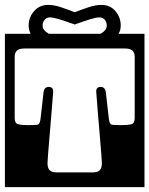

<svg xmlns="http://www.w3.org/2000/svg" viewBox="-40 -744 610 784"><path d="M453 -640Q453 -620 444 -606H550V20H-20V-606H85.5Q77 -620 77 -640Q77 -673 99 -698.5Q121 -724 157 -724Q180.5 -724 209.8 -714.2Q239 -704.5 265 -694Q292 -704.5 321 -714.2Q350 -724 374 -724Q410 -724 431.5 -698.5Q453 -673 453 -640ZM134 -639Q134 -620.5 159.5 -606H370.5Q396 -620.5 396 -639Q396 -653.5 387.8 -663.2Q379.5 -673 366 -673Q352.5 -673 327.5 -665.2Q302.5 -657.5 265 -644Q227.5 -657.5 202.5 -665.2Q177.5 -673 164 -673Q150.5 -673 142.2 -663.2Q134 -653.5 134 -639ZM61 -546Q37 -546 28.5 -536.8Q20 -527.5 20 -513V-262Q20 -240.5 33.5 -236.8Q47 -233 77 -233Q110 -233 116 -235.8Q122 -238.5 125 -255L138 -368Q141 -389 159 -389Q178.5 -389 177 -368Q174.5 -331.5 170.5 -284.8Q166.5 -238 162.8 -193.5Q159 -149 156.5 -117Q154 -85 154 -78Q154 -57 163.2 -48.5Q172.5 -40 192 -40H338Q357.5 -40 366.8 -48.5Q376 -57 376 -78Q376 -85 373.5 -117Q371 -149 367.2 -193.5Q363.5 -238 359.5 -284.8Q355.5 -331.5 353 -368Q351.5 -389 371 -389Q389 -389 392 -368L405 -255Q408 -238.5 414 -235.8Q420 -233 453 -233Q483 -233 496.5 -236.8Q510 -240.5 510 -262V-513Q510 -527.5 501.5 -536.8Q493 -546 469 -546Z"/></svg>

Font: Honk Rounded
Style: Regular
Weight: 400
Designer: Noopur Datye & Yesha Goshar
Foundry: Ek Type
Version: Version 1.000